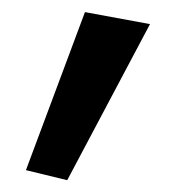

<svg xmlns="http://www.w3.org/2000/svg" viewBox="-20 -159 301 325"><path d="M23.9 129 93.8 146 233.9 -118.2 123.8 -138.5Z"/></svg>

Font: Hussar
Style: BdOblThree
Weight: 700
Foundry: Cannot Into Space Fonts
Version: Version 2.00